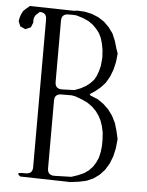

<svg xmlns="http://www.w3.org/2000/svg" viewBox="-72 -797 625 815"><g transform="rotate(5 240.0 -389.5)"><path d="M232.4 -391.6H188.5Q159.2 -391.6 159.2 -362.3V-74.2Q159.2 -44.9 188.5 -44.9L260.7 -46.9L289.1 -56.6L313.5 -67.4L333 -81.1L348.6 -97.7L360.4 -116.2L370.1 -137.7L376 -163.1L378.9 -191.4V-216.8L377 -246.1L371.1 -272.5L363.3 -295.9L352.5 -316.4L338.9 -335L322.3 -351.6L301.8 -366.2L277.3 -377.9L248 -388.7ZM210.9 -732.4H188.5Q159.2 -732.4 159.2 -703.1V-442.4Q159.2 -413.1 188.5 -413.1L242.2 -415L267.6 -424.8L289.1 -436.5L306.6 -450.2L321.3 -465.8L331.1 -483.4L338.9 -504.9L344.7 -528.3L347.7 -563.5L345.7 -594.7L340.8 -621.1L334 -644.5L324.2 -665L310.5 -682.6L294.9 -698.2L275.4 -711.9L251 -722.7L222.7 -731.4ZM57.6 -724.6Q39.1 -710 43 -685.5L34.2 -664.1L11.7 -654.3L-10.7 -664.1L-19.5 -685.5L-16.6 -702.1L-11.7 -715.8L-4.9 -729.5L4.9 -739.3L22.5 -753.9L210.9 -750L224.6 -752L257.8 -750L288.1 -743.2L316.4 -731.4L341.8 -714.8L363.3 -693.4L381.8 -668L394.5 -637.7L404.3 -604.5L411.1 -585.9L409.2 -567.4L407.2 -548.8L399.4 -515.6L387.7 -485.4L372.1 -458L352.5 -436.5L330.1 -418L313.5 -407.2Q302.7 -400.4 315.4 -396.5L343.8 -384.8L369.1 -367.2L391.6 -345.7L410.2 -320.3L424.8 -291L434.6 -257.8L442.4 -223.6L438.5 -184.6L430.7 -149.4L418 -117.2L401.4 -89.8L379.9 -66.4L355.5 -48.8L327.1 -36.1L295.9 -29.3L258.8 -24.4L44.9 -29.3Q22.5 -44.9 50.8 -44.9H66.4Q95.7 -44.9 95.7 -73.2V-703.1Q95.7 -732.4 66.4 -732.4Z"/></g></svg>

Font: B2 Hana
Style: Regular
Weight: 500
Version: 2020-08-05; (max)